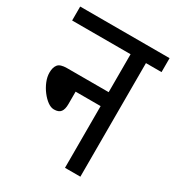

<svg xmlns="http://www.w3.org/2000/svg" viewBox="-154 -717 743 811"><g transform="rotate(30 218.0 -311.0)"><path d="M0 -622H436V-554H360V0H285V-301H163V-240Q163 -215 153.5 -202.5Q144 -190 121 -190Q106 -190 90 -201.5Q74 -213 59.5 -232Q45 -251 36 -273Q27 -295 27 -316Q27 -341 38 -355Q49 -369 82 -369H285V-554H0Z"/></g></svg>

Font: Noto Sans ExtraCondensed
Style: Regular
Weight: 400
Width: 2
Designer: Monotype Design Team
Foundry: Monotype Imaging Inc.
Version: Version 2.013